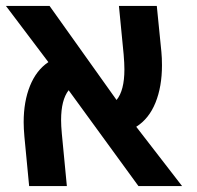

<svg xmlns="http://www.w3.org/2000/svg" viewBox="-47 -629 667 649"><path d="M159.5 -223Q159.5 -204.5 162 -177L179 0H51.5L35.5 -167Q33 -195.5 33 -216Q33 -286 54.5 -339Q76 -392 116.5 -419L-27 -609H120.5L347 -291Q373.5 -323 373.5 -394.5Q373.5 -414.5 371 -444.5L355 -609H483L498.5 -454Q500.5 -433.5 500.5 -408.5Q500.5 -336 478.5 -281.8Q456.5 -227.5 413.5 -200.5L568.5 0H421L185 -324Q159.5 -291 159.5 -223Z"/></svg>

Font: JuliaMono SemiBold
Style: Italic
Weight: 600
Italic angle: -9°
Monospace: yes
Designer: cormullion
Foundry: corm
Version: Version 0.056; ttfautohint (v1.8.4)